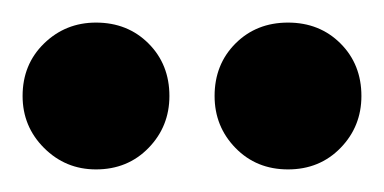

<svg xmlns="http://www.w3.org/2000/svg" viewBox="-27 -679 340 170"><path d="M228 -529Q200 -529 181.5 -548Q163 -567 163 -594Q163 -622 181.5 -640.5Q200 -659 228 -659Q256 -659 274.5 -640.5Q293 -622 293 -594Q293 -567 274.5 -548Q256 -529 228 -529ZM58 -529Q31 -529 12 -548Q-7 -567 -7 -594Q-7 -622 12 -640.5Q31 -659 58 -659Q86 -659 104.5 -640.5Q123 -622 123 -594Q123 -567 104.5 -548Q86 -529 58 -529Z"/></svg>

Font: Kreon Light
Style: Bold
Weight: 700
Version: Version 2.002